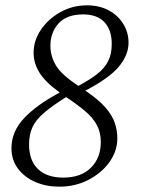

<svg xmlns="http://www.w3.org/2000/svg" viewBox="-20 -690 540 720"><path d="M202 10Q153 10 112.5 -7.5Q72 -25 47.5 -57.5Q23 -90 23 -134Q23 -196 69.5 -246Q116 -296 204 -343Q150 -382 128 -417.5Q106 -453 106 -492Q106 -538 133.5 -578.5Q161 -619 206.5 -644.5Q252 -670 306 -670Q353 -670 388 -651Q423 -632 442.5 -600Q462 -568 462 -530Q462 -484 426 -440.5Q390 -397 300 -350Q349 -317 374.5 -288Q400 -259 410 -230.5Q420 -202 420 -171Q420 -124 391 -83Q362 -42 312.5 -16Q263 10 202 10ZM274 -368Q317 -391 344.5 -412.5Q372 -434 385.5 -460.5Q399 -487 399 -525Q399 -578 371.5 -607Q344 -636 292 -636Q230 -636 199.5 -602Q169 -568 169 -518Q169 -480 189.5 -445Q210 -410 274 -368ZM89 -149Q89 -88 122.5 -56Q156 -24 217 -24Q284 -24 321 -61Q358 -98 358 -157Q358 -194 343 -221.5Q328 -249 299 -273.5Q270 -298 228 -326Q174 -292 143.5 -265.5Q113 -239 101 -211.5Q89 -184 89 -149Z"/></svg>

Font: Spectral Light
Style: Italic
Weight: 300
Italic angle: -10°
Designer: Jean-Baptiste Levee
Foundry: Production Type
Version: Version 2.001